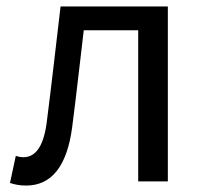

<svg xmlns="http://www.w3.org/2000/svg" viewBox="-20 -563 633 596"><path d="M61 13C140 13 188 -47 204 -168C217 -268 228 -369 240 -469H409V0H501V-543H168C154 -425 141 -308 126 -191C117 -110 91 -75 53 -75C43 -75 36 -77 29 -79L11 5C27 10 41 13 61 13Z"/></svg>

Font: Noto Sans JP
Style: Regular
Weight: 400
Designer: Ryoko NISHIZUKA  (kana, bopomofo & ideographs); Paul D. Hunt (Latin, Greek & Cyrillic); Sandoll Communications , Soo-you
Foundry: Adobe
Version: Version 2.002;hotconv 1.0.116;makeotfexe 2.5.65601